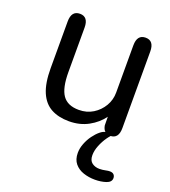

<svg xmlns="http://www.w3.org/2000/svg" viewBox="-130 -577 800 901"><g transform="rotate(20 269.5 -127.0)"><path d="M115.5 -481Q157.5 -481 157.5 -427V-205.5Q157.5 -126 182.2 -90.5Q207 -55 263.5 -55Q303 -55 333.8 -74Q364.5 -93 382.8 -124Q401 -155 401 -191.5V-427Q401 -481 443.5 -481Q485.5 -481 485.5 -427V-45Q485.5 9 443.5 9Q410 9 403.5 -28.5L403 -71.5Q377 -35.5 334.5 -12.2Q292 11 238 11Q186 11 149 -9Q112 -29 92.5 -74Q73 -119 73 -193.5V-427Q73 -481 115.5 -481ZM446.5 227Q416 227 389 218Q362 209 345.2 188.8Q328.5 168.5 328.5 136Q328.5 112.5 337.8 88.8Q347 65 361.5 45.2Q376 25.5 391.2 13Q406.5 0.5 418.5 -0.5H457.5Q446 7 431.8 27.2Q417.5 47.5 407 73.2Q396.5 99 396.5 122.5Q396.5 149 412 160.5Q427.5 172 449.5 172Q456.5 172 465 171Q473.5 170 480 168.5Q486 167 491 166.5Q496 166 500 166Q513.5 166 520 173Q526.5 180 526.5 190.5Q526.5 210.5 501.5 218.8Q476.5 227 446.5 227Z"/></g></svg>

Font: Sono
Style: Regular
Weight: 400
Designer: Tyler Finck
Foundry: Tyler Finck
Version: Version 2.112